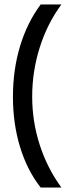

<svg xmlns="http://www.w3.org/2000/svg" viewBox="-20 -695 325 865"><path d="M163.3 150Q102.5 72.5 70.4 -32.5Q38.3 -137.5 38.3 -259.2Q38.3 -380.8 70.4 -487.1Q102.5 -593.3 163.3 -675H256.7Q193.3 -589.2 159.2 -481.7Q125 -374.2 125 -260Q125 -146.7 159.2 -41.7Q193.3 63.3 256.7 150Z"/></svg>

Font: Funnel Sans Light
Style: Regular
Weight: 400
Version: Version 1.000